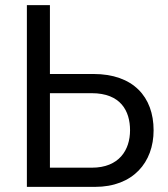

<svg xmlns="http://www.w3.org/2000/svg" viewBox="-20 -730 655 750"><path d="M85 0H351C500 0 580 -96 580 -221C580 -352 500 -441 345 -441H175V-710H85ZM175 -75V-366H338C452 -366 488 -296 488 -221C488 -144 445 -75 339 -75Z"/></svg>

Font: FIGSv2-sans-serif Medium
Style: Regular
Weight: 500
Designer: Matt McInerney, Pablo Impallari, Rodrigo Fuenzalida,Mirko Velimirovic
Foundry: Matt McInerney, Pablo Impallari, Rodrigo Fuenzalida
Version: Version 4.021;hotconv 1.0.109;makeotfexe 2.5.65596